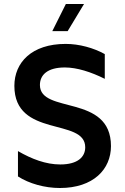

<svg xmlns="http://www.w3.org/2000/svg" viewBox="-20 -931 628 962"><path d="M280 11C448 11 536 -83 536 -199C536 -462 180 -358 180 -505C180 -555 217 -593 305 -593C366 -593 437 -570 505 -536V-660C449 -691 377 -711 309 -711C138 -711 52 -617 52 -501C52 -238 407 -343 407 -193C407 -145 370 -107 282 -107C210 -107 139 -134 70 -174V-47C126 -11 204 11 280 11ZM242 -775H319L401 -911H310Z"/></svg>

Font: Chess Sans SemiBold
Style: Regular
Weight: 600
Designer: Wolf Bōese
Foundry: Wolf Bōese
Version: Version 7.223;Glyphs 3.3 (3306)